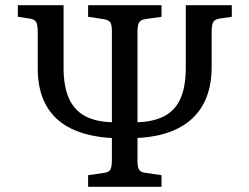

<svg xmlns="http://www.w3.org/2000/svg" viewBox="-20 -723 965 743"><path d="M321 0V-45L382 -54Q401 -56 407 -66.5Q413 -77 413 -105V-189Q319 -194 255 -225.5Q191 -257 158.5 -315.5Q126 -374 126 -458V-598Q126 -627 120 -637.5Q114 -648 96 -651L49 -658V-703H226V-461Q226 -390 246 -344Q266 -298 307 -275Q348 -252 413 -250V-602Q413 -628 406.5 -637Q400 -646 380 -649L321 -658V-703H605V-658L542 -649Q525 -647 518.5 -636.5Q512 -626 512 -598V-250Q577 -252 618.5 -275Q660 -298 679.5 -344Q699 -390 699 -461V-703H877V-658L829 -651Q811 -648 805 -637.5Q799 -627 799 -598V-463Q799 -378 766 -318.5Q733 -259 669.5 -226.5Q606 -194 512 -189V-101Q512 -75 518.5 -65.5Q525 -56 544 -54L605 -45V0Z"/></svg>

Font: Literata 18pt
Style: Regular
Weight: 400
Designer: Latin by Veronika Burian and Jose Scaglione. Greek by Irene Vlachou. Cyrillic by Vera Evstafieva.
Foundry: TypeTogether
Version: Version 3.103;gftools[0.9.29]